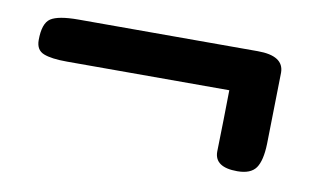

<svg xmlns="http://www.w3.org/2000/svg" viewBox="-40 -425 658 391"><g transform="rotate(10 288.5 -230.0)"><path d="M22.9 -298.3Q22.9 -333 38.3 -343.3Q53.7 -353.5 95.7 -353.5H466.3Q520.5 -353.5 520.5 -318.4L517.6 -170.9Q516.6 -136.2 505.9 -120.8Q495.1 -105.5 467.3 -105.5Q420.4 -105.5 420.4 -137.7L421.9 -204.1Q422.9 -246.1 422.9 -265.1H87.4Q54.7 -265.1 38.8 -271.5Q22.9 -277.8 22.9 -298.3Z"/></g></svg>

Font: Corben
Style: Regular
Weight: 400
Designer: vernon adams
Foundry: vernon adams
Version: Version 1.100